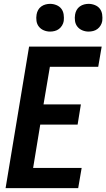

<svg xmlns="http://www.w3.org/2000/svg" viewBox="-20 -977 552 997"><path d="M9 0 131 -735H508L490 -630H239L206 -435H400L383 -330H189L152 -105H404L386 0ZM440 -813Q423 -813 407.5 -819.5Q392 -826 382 -838.5Q372 -851 369.5 -868Q367 -885 370 -902Q372 -914 378 -925Q384 -936 394.5 -943.5Q405 -951 417 -954Q429 -957 440 -957Q457 -957 473 -950.5Q489 -944 498.5 -931.5Q508 -919 510.5 -902Q513 -885 511 -868Q509 -856 502.5 -845Q496 -834 486 -826.5Q476 -819 464 -816Q452 -813 440 -813ZM240 -813Q223 -813 207.5 -819.5Q192 -826 182 -838.5Q172 -851 169.5 -868Q167 -885 170 -902Q172 -914 178 -925Q184 -936 194.5 -943.5Q205 -951 217 -954Q229 -957 240 -957Q257 -957 273 -950.5Q289 -944 298.5 -931.5Q308 -919 310.5 -902Q313 -885 311 -868Q309 -856 302.5 -845Q296 -834 286 -826.5Q276 -819 264 -816Q252 -813 240 -813Z"/></svg>

Font: Iosevka Curly XBdObl
Style: Regular
Weight: 800
Italic angle: -9°
Monospace: yes
Designer: Belleve Invis
Foundry: Belleve Invis
Version: Version 11.1.0; ttfautohint (v1.8.3)